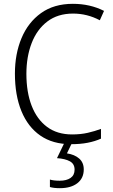

<svg xmlns="http://www.w3.org/2000/svg" viewBox="-20 -744 592 1004"><path d="M362 -673Q282 -673 227.5 -631.5Q173 -590 145.5 -518.5Q118 -447 118 -358Q118 -262 145.5 -191Q173 -120 226 -80.5Q279 -41 357 -41Q402 -41 439 -49.5Q476 -58 508 -70V-19Q477 -5 438.5 2.5Q400 10 351 10Q256 10 191 -35Q126 -80 92 -163Q58 -246 58 -359Q58 -462 92.5 -544.5Q127 -627 194.5 -675.5Q262 -724 361 -724Q451 -724 524 -687L502 -638Q436 -673 362 -673ZM418 142Q418 188 384.5 214Q351 240 293 240Q261 240 241 234V195Q261 201 292 201Q328 201 349 186.5Q370 172 370 143Q370 113 345.5 99.5Q321 86 278 83L318 0H358L330 58Q370 64 394 85Q418 106 418 142Z"/></svg>

Font: Noto Sans Georgian SemiCondensed Light
Style: Regular
Weight: 300
Width: 4
Designer: Monotype Design Team, Akaki Razmadze
Foundry: Google LLC
Version: Version 2.005; ttfautohint (v1.8.4.7-5d5b)